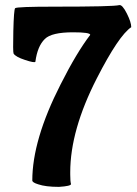

<svg xmlns="http://www.w3.org/2000/svg" viewBox="-20 -691 536 749"><path d="M210 38Q158 38 129 28Q106 21 106 13Q106 -145 216 -361Q279 -486 332 -555Q332 -565 265 -565Q181 -565 155 -539Q126 -511 118 -450Q114 -445 78 -457Q41 -469 33 -482Q30 -488 32 -570Q34 -653 39 -659Q45 -665 193 -665Q423 -665 445 -671Q457 -674 475 -638Q492 -604 492 -585Q443 -552 358 -386Q254 -183 254 -19V-10Q254 17 257 27Q257 35 210 38Z"/></svg>

Font: Bubblegum Sans
Style: Regular
Weight: 400
Designer: Angel Koziupa and Alejandro Paul
Foundry: Angel Koziupa and Alejandro Paul
Version: Version 1.001